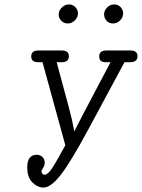

<svg xmlns="http://www.w3.org/2000/svg" viewBox="-20 -839 641 867"><path d="M103 -83Q103 -140 146 -140Q162 -140 172 -129.5Q182 -119 182 -104Q182 -92 174.5 -80.5Q167 -69 167 -65Q167 -62 168 -61Q172 -50 181 -50Q195 -50 213 -76Q231 -102 275 -183L172 -558H153Q121 -558 121 -584Q121 -611 153 -611H259Q291 -611 291 -585Q291 -558 258 -558H236L290 -357L305 -298L313 -258L315 -245Q321 -259 479 -558H457Q428 -558 428 -584Q428 -611 460 -611H569Q601 -611 601 -585Q601 -558 567 -558H542Q537 -548 527 -530L379 -255Q301 -110 255.5 -51Q210 8 176 8Q150 8 126.5 -15Q103 -38 103 -83ZM245 -773Q245 -792 259.5 -805.5Q274 -819 291 -819Q308 -819 320 -807Q332 -795 332 -779Q332 -760 317.5 -746.5Q303 -733 286 -733Q269 -733 257 -745Q245 -757 245 -773ZM450 -774Q450 -791 463.5 -805Q477 -819 496 -819Q513 -819 524.5 -807Q536 -795 536 -779Q536 -761 522.5 -747Q509 -733 490 -733Q472 -733 461 -745.5Q450 -758 450 -774Z"/></svg>

Font: CMU Typewriter Text
Style: LightOblique
Weight: 200
Italic angle: -9.46001°
Version: Version 0.7.0